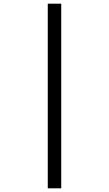

<svg xmlns="http://www.w3.org/2000/svg" viewBox="-20 -780 591 1041"><path d="M239 -760H312V241H239Z"/></svg>

Font: Noto Sans Bamum
Style: Regular
Weight: 400
Designer: Monotype Design Team
Foundry: Monotype Imaging Inc.
Version: Version 2.001